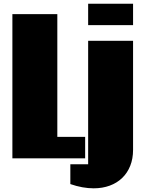

<svg xmlns="http://www.w3.org/2000/svg" viewBox="-20 -855 831 1037"><path d="M46.9 0V-778.8H289.6V-115.7H439.9V0ZM456.1 -634.8H698.7V-45.9Q698.7 2.4 683.3 40.8Q668 79.1 639.9 106.2Q611.8 133.3 572.5 147.7Q533.2 162.1 485.8 162.1Q456.5 162.1 425 156.5Q393.6 150.9 359.9 139.2V32.2H456.1ZM698.7 -835V-719.2H456.1V-835Z"/></svg>

Font: Coda Caption ExtraBold
Style: Regular
Weight: 800
Designer: vernon adams
Foundry: vernon adams
Version: Version 1.002